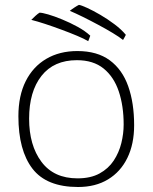

<svg xmlns="http://www.w3.org/2000/svg" viewBox="-20 -748 626 788"><path d="M300.5 19.5Q171 19.5 113.2 -55.8Q55.5 -131 55.5 -271Q55.5 -355 85.5 -414.8Q115.5 -474.5 170 -506.5Q224.5 -538.5 297.5 -538.5Q379 -538.5 430.5 -500.5Q482 -462.5 506.2 -394Q530.5 -325.5 530.5 -234Q530.5 -157 502.8 -100Q475 -43 423.5 -11.8Q372 19.5 300.5 19.5ZM298 -16Q352 -16 388.5 -36Q425 -56 446.8 -89Q468.5 -122 478 -160.8Q487.5 -199.5 487.5 -237Q487.5 -313 467.5 -372.8Q447.5 -432.5 405.2 -466.8Q363 -501 295.5 -501Q201 -501 150.2 -436.5Q99.5 -372 99.5 -261Q99.5 -151.5 150.2 -83.8Q201 -16 298 -16ZM304 -728Q314 -726.5 338 -715.5Q362 -704.5 392 -687Q422 -669.5 450.2 -648.2Q478.5 -627 496.5 -605Q495.5 -603 491 -594.5Q486.5 -586 485 -584Q470 -596 442.8 -612.5Q415.5 -629 383.2 -646.2Q351 -663.5 320 -678.8Q289 -694 266.5 -703.5Q274.5 -710 286 -717.5Q297.5 -725 304 -728ZM142.5 -696Q152.5 -696 177.8 -688.8Q203 -681.5 235.2 -668.2Q267.5 -655 298.5 -638Q329.5 -621 350.5 -601.5Q350 -599.5 346.5 -590.5Q343 -581.5 342 -579Q325.5 -589 296.2 -601.2Q267 -613.5 232.5 -626.2Q198 -639 165.2 -649.8Q132.5 -660.5 108.5 -666.5Q115.5 -674 125.8 -683.2Q136 -692.5 142.5 -696Z"/></svg>

Font: Grandstander Thin
Style: Regular
Weight: 100
Designer: Tyler Finck
Foundry: Etcetera Type Co
Version: Version 1.200; ttfautohint (v1.8.3)